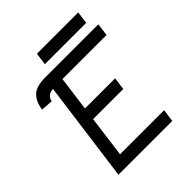

<svg xmlns="http://www.w3.org/2000/svg" viewBox="-221 -954 1094 1094"><g transform="rotate(-45 325.5 -407.0)"><path d="M145 -596Q138 -592 133 -583Q128 -574 126 -564L54 -569Q58 -599 68.5 -621.5Q79 -644 99 -662Q134 -686 188 -686H624L614 -610H259L231 -401H474L464 -325H221L188 -75H543L533 1H99L181 -608Q157 -608 145 -596ZM258 -815H591L581 -741H248Z"/></g></svg>

Font: Bellota
Style: Bold Italic
Weight: 700
Italic angle: -7.5°
Designer: Kemie Guaida
Foundry: Kemie Guaida
Version: Version 4.001